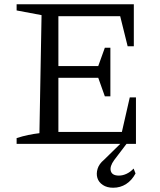

<svg xmlns="http://www.w3.org/2000/svg" viewBox="-20 -675 750 901"><path d="M589 -218H618V0H58V-27Q86 -36 112.5 -41.5Q139 -47 165 -50L175 -604L58 -626V-655H608V-458H579L544 -599H219L254 -634V-365H441L472 -451H498V-223H472L441 -310H254V-21L219 -56H552ZM511 206Q482 206 462.5 193Q443 180 437 160Q431 140 438 117Q445 94 468 75L565 -20H589L516 76Q494 106 500 127.5Q506 149 538 149Q556 149 574 140.5Q592 132 607 116L616 139Q599 171 572 188.5Q545 206 511 206Z"/></svg>

Font: Piazzolla Thin
Style: Regular
Weight: 400
Version: Version 2.001